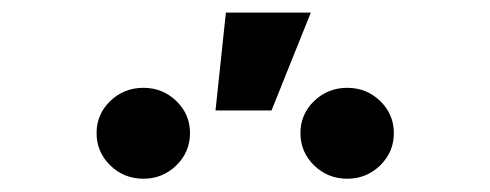

<svg xmlns="http://www.w3.org/2000/svg" viewBox="-20 -899 761 298"><path d="M314.5 -727.5 330.6 -879.4H462.4L401.4 -727.5ZM202.6 -621.6Q172.4 -621.6 151.1 -642.3Q129.9 -663.1 129.9 -692.4Q129.9 -721.7 151.1 -742.2Q172.4 -762.7 202.6 -762.7Q232.4 -762.7 253.7 -742.2Q274.9 -721.7 274.9 -692.4Q274.9 -663.1 253.7 -642.3Q232.4 -621.6 202.6 -621.6ZM519 -621.6Q488.8 -621.6 467.5 -642.3Q446.3 -663.1 446.3 -692.4Q446.3 -721.7 467.5 -742.2Q488.8 -762.7 519 -762.7Q548.8 -762.7 570.1 -742.2Q591.3 -721.7 591.3 -692.4Q591.3 -663.1 570.1 -642.3Q548.8 -621.6 519 -621.6Z"/></svg>

Font: Inter
Style: Bold
Weight: 700
Designer: Rasmus Andersson
Foundry: rsms
Version: Version 4.001;git-9221beed3